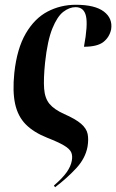

<svg xmlns="http://www.w3.org/2000/svg" viewBox="-20 -567 487 805"><path d="M40 -261Q51 -363 88 -426.5Q125 -490 179.5 -518.5Q234 -547 298 -547Q378 -547 415.5 -518.5Q453 -490 446 -444Q439 -411 413.5 -391Q388 -371 332 -371Q349 -462 340.5 -499.5Q332 -537 297 -537Q271 -537 245.5 -517.5Q220 -498 199.5 -447.5Q179 -397 169 -305Q162 -236 165 -195.5Q168 -155 187.5 -131.5Q207 -108 249 -89Q297 -68 320 -48Q343 -28 347.5 -5Q352 18 347 48Q338 97 299.5 138.5Q261 180 211 218L206 211Q243 179 260 154.5Q277 130 281 107Q285 86 278.5 71.5Q272 57 248.5 43Q225 29 179 11Q121 -12 88 -45.5Q55 -79 43.5 -131Q32 -183 40 -261Z"/></svg>

Font: Noto Serif Display Condensed SemiBold
Style: Italic
Weight: 600
Width: 3
Italic angle: -12°
Designer: Monotype Design Team
Foundry: Monotype Imaging Inc.
Version: Version 2.009